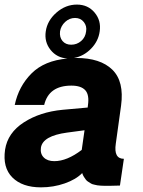

<svg xmlns="http://www.w3.org/2000/svg" viewBox="-22 -806 619 834"><path d="M481 -182.1Q471.2 -116.2 516.1 -116.2L499 0Q494.1 0 480.5 0.5Q466.8 1 459 1Q458 1 445.6 1Q433.1 1 429.9 1Q426.8 1 415.8 0.5Q404.8 0 400.9 -1Q397 -2 387.5 -3.9Q377.9 -5.9 374 -8.5Q370.1 -11.2 362.5 -15.6Q355 -20 351.1 -25.4Q347.2 -30.8 342.5 -37.8Q337.9 -44.9 335 -54.2Q308.1 -26.4 259 -9.3Q210 7.8 155.8 7.8Q74.7 7.8 31.7 -35.2Q-11.2 -78.1 0 -155.8Q11.2 -229 81.5 -274.4Q151.9 -319.8 250 -329.1L358.9 -338.9L359.9 -348.1Q366.7 -394 348.4 -414.1Q330.1 -434.1 288.1 -434.1Q189.9 -434.1 169.9 -350.1H42Q59.1 -431.2 115 -487.1Q170.9 -543 271 -551.8Q225.1 -554.7 197.5 -589.4Q169.9 -624 176.8 -669.9Q183.6 -716.8 223.4 -751.5Q263.2 -786.1 312 -786.1Q359.9 -786.1 388.9 -751.5Q418 -716.8 411.1 -669.9Q405.3 -627 373.5 -594.5Q341.8 -562 299.8 -554.2H309.1Q414.1 -554.2 466.1 -503.2Q518.1 -452.1 503.9 -347.2Q500 -319.3 492.4 -264.2Q484.9 -209 481 -182.1ZM238.8 -669.9Q235.8 -644 249.5 -627.9Q263.2 -611.8 287.1 -611.8Q312 -611.8 330.6 -627.9Q349.1 -644 352.1 -669.9Q356 -692.9 342 -710.4Q328.1 -728 304 -728Q279.8 -728 261.2 -710.9Q242.7 -693.8 238.8 -669.9ZM333 -154.8 345.2 -240.2 269 -230Q164.1 -215.8 155.8 -165Q151.9 -138.2 168 -122.1Q184.1 -106 213.9 -106Q269 -106 333 -154.8Z"/></svg>

Font: Oakes Grotesk
Style: Bold Italic
Weight: 700
Designer: Samuel Oakes
Foundry: Samuel Oakes
Version: Version 1.0 | wf-rip DC20170320